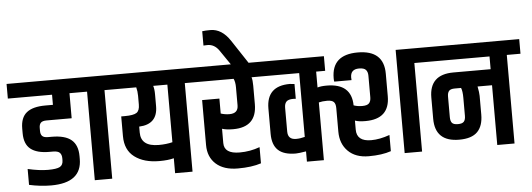

<svg xmlns="http://www.w3.org/2000/svg" viewBox="-89 -1056 3403 1229"><g transform="rotate(-5 1613.0 -442.0)"><path d="M391 -162V-144Q391 9 194 9Q125 9 53 -7V-109Q127 -92 182.5 -92Q238 -92 259 -103.5Q280 -115 280 -146V-158Q280 -181 268 -193.5Q256 -206 224 -206H201Q121 -206 81 -238Q41 -270 41 -340V-370Q41 -440 80.5 -472Q120 -504 201 -504H250V-569H-34V-663H456V-569H362V-408H201Q174 -408 163.5 -397Q153 -386 153 -364V-345Q153 -323 163.5 -312Q174 -301 201 -301H224Q310 -301 350.5 -267Q391 -233 391 -162Z M475 -569H388V-663H674V-569H587V0H475Z M798 -514Q798 -543 791 -569H606V-663H1190V-569H1103V0H991V-96Q954 -86 898 -86Q799 -86 739 -131Q679 -176 679 -265V-392H702Q758 -392 778 -405.5Q798 -419 798 -458ZM907 -514V-438Q907 -322 788 -317V-279Q788 -189 903 -189Q951 -189 991 -199V-569H900Q907 -548 907 -514Z M1427 -514Q1427 -547 1417 -569H1122V-663H1619V-569H1532Q1538 -550 1538 -514V-396Q1538 -248 1386 -248Q1342 -248 1315 -257V-165Q1315 -96 1415 -96Q1482 -96 1544 -119V-15Q1484 5 1394 5Q1304 5 1254 -40Q1204 -85 1204 -162V-451H1315V-355Q1342 -346 1371 -346Q1427 -346 1427 -398Z M1243 -890Q1263 -893 1296 -893Q1369 -893 1422 -813L1521 -663H1407L1342 -758Q1313 -799 1269 -799Q1252 -799 1243 -798Z M2466 -663H2665V-569H2578V0H2466ZM1729 -203Q1729 -151 1782 -151Q1809 -151 1838 -159V-569H1552V-663H2005V-569H1947V-467Q1969 -474 2006 -474Q2165 -474 2167 -333Q2191 -324 2222.5 -324Q2254 -324 2266 -337Q2278 -350 2278 -375V-514Q2278 -538 2266 -551.5Q2254 -565 2222 -565Q2167 -565 2167 -512L2168 -495H2057Q2055 -501 2055 -517Q2055 -668 2222.5 -668Q2390 -668 2390 -517V-372Q2390 -226 2234 -226Q2191 -226 2167 -235V-177Q2167 -101 2260 -101Q2315 -101 2379 -124V-20Q2321 0 2236 0Q2151 0 2103 -48Q2055 -96 2055 -174V-325Q2055 -353 2043 -365Q2031 -377 2000.5 -377Q1970 -377 1947 -371V0H1838V-66Q1790 -58 1772 -58Q1695 -58 1658.5 -92.5Q1622 -127 1622 -198V-360Q1622 -505 1772 -505Q1780 -505 1802 -502V-407L1786 -408Q1754 -408 1741.5 -395Q1729 -382 1729 -356Z M2822 -384Q2794 -384 2784 -372Q2774 -360 2774 -336V-204Q2774 -179 2784 -167Q2794 -155 2822 -155Q2850 -155 2860.5 -167Q2871 -179 2871 -204V-319Q2871 -363 2862 -384ZM3061 -384H2968Q2976 -344 2976 -323V-203Q2976 -130 2939 -92.5Q2902 -55 2822 -55Q2667 -55 2667 -203V-339Q2667 -487 2822 -487H3061V-569H2597V-663H3260V-569H3172V0H3061Z"/></g></svg>

Font: Khand SemiBold
Style: Regular
Weight: 600
Designer: Devanagari: Sanchit Sawaria, Jyotish Sonowal; Latin: Satya Rajpurohit
Foundry: Indian Type Foundry
Version: Version 1.101;PS 1.0;hotconv 1.0.78;makeotf.lib2.5.61930; tt